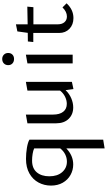

<svg xmlns="http://www.w3.org/2000/svg" viewBox="365 -1042 966 1736"><g transform="rotate(-90 848.0 -174.0)"><path d="M453 -391V276L374 289V-57Q309 5 229 5Q178 5 134 -19.5Q90 -44 64 -89.5Q38 -135 38 -196Q38 -257 65.5 -308.5Q93 -360 147.5 -391Q202 -422 279 -422Q331 -422 380.5 -413.5Q430 -405 453 -391ZM374 -112V-348Q356 -357 325 -362Q294 -367 264 -367Q194 -367 158 -324.5Q122 -282 122 -211Q122 -138 159.5 -95Q197 -52 255 -52Q289 -52 320 -67.5Q351 -83 374 -112Z M976 -423V-7L911 7L901 -64Q868 -30 827 -12.5Q786 5 745 5Q681 5 641 -36.5Q601 -78 601 -150V-409L680 -423V-177Q680 -118 705.5 -85.5Q731 -53 777 -53Q809 -53 841 -68.5Q873 -84 897 -114V-409Z M1143 -409 1222 -423V0H1143ZM1127 -583Q1127 -607 1142.5 -622Q1158 -637 1183 -637Q1206 -637 1221.5 -622Q1237 -607 1237 -583Q1237 -559 1222 -544.5Q1207 -530 1183 -530Q1158 -530 1142.5 -544.5Q1127 -559 1127 -583Z M1686 -55Q1629 7 1553 7Q1493 7 1455.5 -29Q1418 -65 1418 -122V-356H1336L1341 -405L1419 -406L1432 -500L1496 -513V-407L1656 -410L1651 -355H1496V-136Q1496 -96 1515.5 -74Q1535 -52 1567 -52Q1610 -52 1649 -92Z"/></g></svg>

Font: Ysabeau Medium
Style: Regular
Weight: 500
Designer: Christian Thalmann (Catharsis Fonts)
Version: Version 0.003